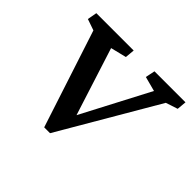

<svg xmlns="http://www.w3.org/2000/svg" viewBox="-123 -669 836 836"><g transform="rotate(45 295.0 -251.0)"><path d="M232 5H268L531 -445L586 -463L590 -507H399L390 -463L458 -445L294 -132L194 -445L267 -463L271 -507H41L33 -463L85 -445Z"/></g></svg>

Font: TPK Tissa Web Medium
Style: Italic
Weight: 500
Italic angle: -7°
Designer: Jacques Le Bailly, Suppakit Chalermlarp | Katatrad Co.,Ltd.
Foundry: Jacques Le Bailly, Cadson Demak Co.,Ltd.
Version: Version 5.000;Glyphs 3.1.2 (3151)